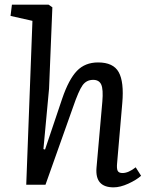

<svg xmlns="http://www.w3.org/2000/svg" viewBox="-20 -787 638 818"><path d="M581.1 -38.1Q561.5 -20.5 526.9 -4.6Q492.2 11.2 463.9 11.2Q384.3 11.2 391.1 -71.8L416 -354Q420.4 -406.2 411.4 -426.5Q402.3 -446.8 377 -446.8Q348.1 -446.8 331.5 -423.3Q314.9 -399.9 291 -330.1L173.8 0H91.8L118.2 -698.2L24.9 -719.2L30.8 -767.1H187L203.1 -755.9L189 -409.2L165 -151.9L171.9 -149.9L245.1 -367.2Q272.9 -448.7 307.6 -484.9Q342.3 -521 397.9 -521Q462.9 -521 485.8 -479.5Q508.8 -438 501 -348.1L479 -92.8Q476.6 -69.3 481.2 -59.6Q485.8 -49.8 502 -49.8Q527.3 -49.8 558.1 -74.2Z"/></svg>

Font: Literata Book
Style: Italic
Weight: 400
Italic angle: -3°
Designer: Latin by Veronika Burian and Jose Scaglione. Greek by Irene Vlachou. Cyrillic by Vera Evstafieva
Foundry: TypeTogether
Version: Version 1.003;PS 001.003;hotconv 1.0.88;makeotf.lib2.5.64775